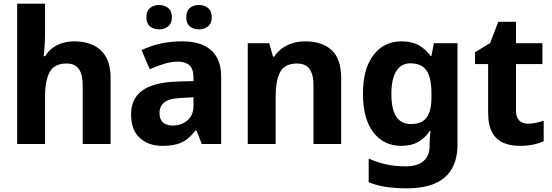

<svg xmlns="http://www.w3.org/2000/svg" viewBox="-20 -780 2992 1040"><path d="M73 0V-760H224V-607Q224 -563 221.5 -529.5Q219 -496 217 -476H225Q243 -505 267 -522Q291 -539 320.5 -547.5Q350 -556 383 -556Q442 -556 486 -535Q530 -514 554.5 -470.5Q579 -427 579 -356V0H428V-318Q428 -377 407 -406.5Q386 -436 341 -436Q274 -436 249 -389.5Q224 -343 224 -256V0Z M858 10Q786 10 738 -32Q690 -74 690 -161Q690 -247 752 -290.5Q814 -334 937 -338L1028 -341V-358Q1028 -407 1006 -426.5Q984 -446 944 -446Q907 -446 868 -434Q829 -422 791 -405L747 -508Q790 -530 845.5 -543Q901 -556 967 -556Q1070 -556 1124 -507.5Q1178 -459 1178 -364V0H1073L1044 -74H1040Q1017 -45 992.5 -26Q968 -7 936 1.5Q904 10 858 10ZM915 -100Q963 -100 995.5 -128Q1028 -156 1028 -208V-253L971 -250Q900 -248 872 -227Q844 -206 844 -168Q844 -133 863.5 -116.5Q883 -100 915 -100ZM773 -686Q773 -721 793 -737Q813 -753 842 -753Q870 -753 890.5 -737Q911 -721 911 -686Q911 -653 890.5 -637Q870 -621 842 -621Q813 -621 793 -637Q773 -653 773 -686ZM989 -686Q989 -721 1008.5 -737Q1028 -753 1058 -753Q1086 -753 1106.5 -737Q1127 -721 1127 -686Q1127 -653 1106.5 -637Q1086 -621 1058 -621Q1028 -621 1008.5 -637Q989 -653 989 -686Z M1322 0V-546H1438L1459 -473H1465Q1483 -500 1508.5 -518.5Q1534 -537 1565.5 -546.5Q1597 -556 1634 -556Q1724 -556 1776 -509Q1828 -462 1828 -356V0H1678V-318Q1678 -377 1656.5 -406.5Q1635 -436 1590 -436Q1522 -436 1497.5 -389.5Q1473 -343 1473 -256V0Z M2184 240Q2121 240 2071 232.5Q2021 225 1977 207V79Q2022 99 2069.5 110Q2117 121 2179 121Q2242 121 2274.5 92Q2307 63 2307 12V-3Q2307 -15 2308.5 -35Q2310 -55 2312 -70H2307Q2284 -34 2246.5 -12Q2209 10 2153 10Q2059 10 2002.5 -63Q1946 -136 1946 -272Q1946 -408 2003 -482Q2060 -556 2154 -556Q2211 -556 2249 -534.5Q2287 -513 2312 -477H2317L2330 -546H2458V4Q2458 81 2428 133.5Q2398 186 2337.5 213Q2277 240 2184 240ZM2206 -108Q2236 -108 2257 -117Q2278 -126 2291 -143.5Q2304 -161 2310.5 -188Q2317 -215 2317 -252V-274Q2317 -329 2306 -365Q2295 -401 2270 -419Q2245 -437 2203 -437Q2153 -437 2126.5 -394.5Q2100 -352 2100 -270Q2100 -188 2126.5 -148Q2153 -108 2206 -108Z M2795 10Q2746 10 2707.5 -6Q2669 -22 2646.5 -61.5Q2624 -101 2624 -172V-433H2553V-497L2635 -547L2679 -662H2775V-546H2918V-433H2775V-181Q2775 -145 2792.5 -127.5Q2810 -110 2840 -110Q2863 -110 2884.5 -115Q2906 -120 2925 -126V-15Q2901 -4 2869.5 3Q2838 10 2795 10Z"/></svg>

Font: Noto Sans Symbols
Style: Bold
Weight: 700
Version: Version 2.002